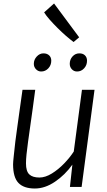

<svg xmlns="http://www.w3.org/2000/svg" viewBox="-20 -1072 613 1101"><path d="M180 9Q116.5 9 85.8 -23Q55 -55 55 -130Q55 -142 59 -178.8Q63 -215.5 68 -261Q72.5 -296.5 78.8 -341Q85 -385.5 92.5 -439.5Q100 -493.5 109 -557H182Q174 -496.5 167.8 -451Q161.5 -405.5 156.8 -372.5Q152 -339.5 149 -317Q146 -294.5 144 -280.8Q142 -267 141 -260Q135 -216 132 -186.5Q129 -157 129 -135Q129 -90 148 -72Q167 -54 206 -54Q240 -54 277.2 -77Q314.5 -100 347.8 -134.5Q381 -169 403 -203L450 -557H522L448 0H381L395 -128Q353 -69 295.5 -30Q238 9 180 9ZM216 -662Q199 -662 186.5 -674.8Q174 -687.5 174 -706Q174 -730 190.8 -748Q207.5 -766 229 -766Q249.5 -766 261.8 -754.5Q274 -743 274 -724Q274 -698 257 -680Q240 -662 216 -662ZM422 -662Q404 -662 392 -674.8Q380 -687.5 380 -706Q380 -731 396 -748.5Q412 -766 435 -766Q455.5 -766 467.2 -754.5Q479 -743 479 -724Q479 -698 462.2 -680Q445.5 -662 422 -662ZM402 -831Q382.5 -845.5 358.2 -866.5Q334 -887.5 309.8 -911.8Q285.5 -936 265 -959.2Q244.5 -982.5 233 -1001L290 -1052L434 -858Z"/></svg>

Font: Koeln Type Sans Light
Style: Italic
Weight: 300
Italic angle: -7.5°
Designer: Eben Sorkin
Foundry: Eben Sorkin
Version: Version 2.001